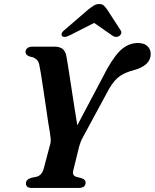

<svg xmlns="http://www.w3.org/2000/svg" viewBox="-20 -931 766 951"><path d="M404 -26.5Q404 0 368 0H137.5Q108.5 0 108.5 -23Q108.5 -41.5 134 -50L160.5 -55.5Q186 -61.5 196 -93.5L228 -214.5Q232.5 -229 231 -244.5Q229.5 -260 227 -275.5Q224 -289 219 -323.2Q214 -357.5 207.5 -401.5Q201 -445.5 194.5 -489.2Q188 -533 182.5 -566.8Q177 -600.5 174 -613Q166.5 -644 130.5 -650Q107 -656.5 106.5 -673.5Q106.5 -685 115.5 -692.5Q124.5 -700 141 -700H247.5Q275.5 -700 289.5 -689.2Q303.5 -678.5 308.5 -654.5Q311.5 -638.5 318 -598.2Q324.5 -558 332.2 -506Q340 -454 348.2 -402Q356.5 -350 363 -310.5L511 -590.5Q552 -663 587 -690.5Q622 -718 662.5 -718Q694 -718 710.2 -702.5Q726.5 -687 726.5 -663.5Q726.5 -605.5 639.5 -582.5Q602.5 -573 574.8 -554.8Q547 -536.5 520 -490.5L394 -257.5Q384.5 -241 380 -229.2Q375.5 -217.5 372.5 -207L343.5 -89Q335.5 -61.5 358.5 -55L384 -48.5Q396 -44 400 -38.8Q404 -33.5 404 -26.5ZM323.5 -755Q297.5 -742.5 287.5 -752.5Q283.5 -756.5 285.2 -764.5Q287 -772.5 298.5 -781.5L418.5 -885Q433.5 -896.5 445.2 -903.8Q457 -911 471.5 -911Q486 -911 493.8 -903.8Q501.5 -896.5 510 -885L577 -781.5Q583 -772.5 580 -764.5Q577 -756.5 570.5 -752.5Q554.5 -742.5 536 -755L446.5 -817.5Z"/></svg>

Font: Fraunces 9pt S000 SemiBold
Style: Italic
Weight: 600
Italic angle: -16°
Version: Version 1.000; ttfautohint (v1.8.3)